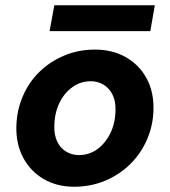

<svg xmlns="http://www.w3.org/2000/svg" viewBox="-20 -696 643 728"><path d="M261 12Q195 12 145 -17.5Q95 -47 68 -98Q41 -149 42 -214Q43 -276 66 -330Q89 -384 129.5 -423.5Q170 -463 224 -485.5Q278 -508 340 -508Q406 -508 456.5 -479.5Q507 -451 535 -400.5Q563 -350 562 -283Q561 -221 537.5 -167Q514 -113 473 -73Q432 -33 378 -10.5Q324 12 261 12ZM279 -108Q318 -108 348.5 -130Q379 -152 398 -190Q417 -228 418 -277Q419 -313 406.5 -337.5Q394 -362 372.5 -375Q351 -388 324 -388Q286 -388 255 -366Q224 -344 205.5 -306Q187 -268 186 -219Q185 -184 197 -159Q209 -134 231 -121Q253 -108 279 -108ZM168 -578 186 -676H567L550 -578Z"/></svg>

Font: DM Sans 28pt ExtraBold
Style: Italic
Weight: 800
Italic angle: -10°
Version: Version 4.004;gftools[0.9.30]